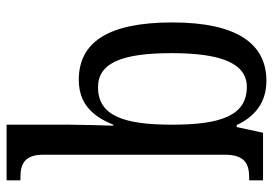

<svg xmlns="http://www.w3.org/2000/svg" viewBox="-140 -660 810 569"><g transform="rotate(-90 264.5 -375.0)"><path d="M310 10C419 10 483 -76 483 -269C483 -461 423 -546 313 -546C243 -546 205 -506 180 -444H177C178 -472 180 -540 180 -575V-760H15V-719H22C60 -719 91 -710 91 -651V-113C91 -50 59 -41 22 -41H15V0H156L173 -78H179C203 -26 244 10 310 10ZM292 -48C206 -48 180 -127 180 -270C180 -414 207 -489 291 -489C363 -489 392 -418 392 -271C392 -127 363 -48 292 -48Z"/></g></svg>

Font: Noto Serif Devanagari Condensed
Style: Regular
Weight: 400
Width: 3
Designer: Universal Thirst, Indian Type Foundry and the Monotype Design Team
Foundry: Monotype Imaging Inc.
Version: Version 2.004